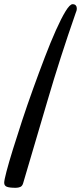

<svg xmlns="http://www.w3.org/2000/svg" viewBox="-40 -799 386 915"><path d="M35 96Q5 96 -7.5 91Q-20 86 -20 72Q-20 60 -9 18Q2 -24 21.5 -87Q41 -150 65.5 -224.5Q90 -299 118 -376.5Q146 -454 173.5 -526Q201 -598 226.5 -655Q252 -712 272.5 -745.5Q293 -779 306 -779Q316 -779 321 -773.5Q326 -768 326 -760Q326 -752 324.5 -747.5Q323 -743 321 -738Q246 -523 187 -321.5Q128 -120 70 75Q66 88 56.5 92Q47 96 35 96Z"/></svg>

Font: Solitreo
Style: Regular
Weight: 400
Designer: Nathan Gross, Bryan Kirschen, Binghamton University
Foundry: Eli Heuer
Version: Version 1.100; ttfautohint (v1.8.4.7-5d5b)